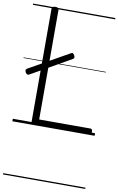

<svg xmlns="http://www.w3.org/2000/svg" viewBox="-136 -1004 922 1494"><g transform="rotate(10 325.0 -257.5)"><path d="M176 0Q148 0 148 -23V-916Q148 -926 155 -930.5Q162 -935 176 -935Q190 -935 196.5 -930.5Q203 -926 203 -916V-50H607Q616 -50 620 -44.5Q624 -39 624 -25Q624 -11 620 -5.5Q616 0 607 0ZM66 -381Q57 -376 50 -379Q43 -382 37 -392Q32 -401 32 -409Q32 -417 42 -423L356 -600Q366 -606 372 -603Q378 -600 384 -590Q396 -569 381 -560ZM0 410H650V420H0ZM0 -20H650V0H0ZM0 -505H650V-500H0ZM0 -930H650V-920H0Z"/></g></svg>

Font: Playwrite DE Grund Guides
Style: Regular
Weight: 400
Designer: Veronika Burian, José Scaglione
Foundry: TypeTogether
Version: Version 1.003